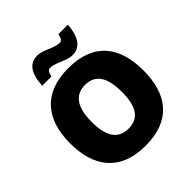

<svg xmlns="http://www.w3.org/2000/svg" viewBox="-245 -1105 1287 1287"><g transform="rotate(-45 398.5 -461.5)"><path d="M603 -933H513C506 -891 491 -885 479 -885C429 -885 364 -932 314 -932C242 -932 200 -887 192 -765H280C288 -808 303 -813 315 -813C364 -813 424 -766 483 -766C547 -766 595 -813 603 -933ZM745 -358C745 -580 643 -725 399 -725C158 -725 51 -581 51 -359C51 -136 158 10 398 10C643 10 745 -137 745 -358ZM255 -358C255 -486 295 -566 399 -566C503 -566 541 -486 541 -358C541 -230 503 -152 398 -152C296 -152 255 -230 255 -358Z"/></g></svg>

Font: Noto Sans UI Black
Style: Regular
Weight: 900
Designer: Monotype Design Team
Foundry: Monotype Imaging Inc.
Version: Version 1.901